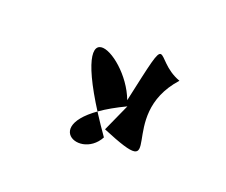

<svg xmlns="http://www.w3.org/2000/svg" viewBox="-50 -221 395 335"><g transform="rotate(20 147.5 -53.5)"><path d="M154 6C293 64 161 -22 247 -118C189 -139 206 -205 173 -55C143 -136 10 -189 157 20C127 76 28 26 177 -45Z"/></g></svg>

Font: Asimov Silicon
Style: Regular
Weight: 400
Designer: Google
Version: Version 2.000980; 2014